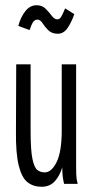

<svg xmlns="http://www.w3.org/2000/svg" viewBox="-20 -703 353 734"><path d="M139 11Q107 11 85 -6.5Q63 -24 51.5 -70.5Q40 -117 41 -202L42 -457H97V-202Q97 -129 104 -95.5Q111 -62 123 -53Q135 -44 151 -44Q177 -44 196.5 -83.5Q216 -123 216 -205V-457H271V-71Q271 -53 271.5 -35.5Q272 -18 277 0H225Q221 -17 219.5 -31Q218 -45 218 -63Q208 -30 189 -9.5Q170 11 139 11ZM229 -671 264 -649Q253 -617 238 -595.5Q223 -574 201 -574Q178 -574 164.5 -587.5Q151 -601 142.5 -614.5Q134 -628 123 -628Q113 -628 106.5 -618.5Q100 -609 93 -588L50 -604Q59 -638 77 -660.5Q95 -683 120 -683Q141 -683 154.5 -669.5Q168 -656 178 -642.5Q188 -629 199 -629Q208 -629 214 -639Q220 -649 229 -671Z"/></svg>

Font: Inconsolata ExtraCondensed Thin
Style: Regular
Weight: 100
Width: 2
Monospace: yes
Designer: Raph Levien, Cyreal, Brenton Simpson
Foundry: Raph Levien, Cyreal, Google
Version: Version 3.100; ttfautohint (v1.8.4.7-5d5b)